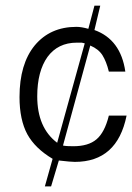

<svg xmlns="http://www.w3.org/2000/svg" viewBox="-20 -562 466 677"><path d="M251 -411.6H268.1C269 -411.6 272.9 -410.6 278.8 -409.2L181.6 -58.6C134.8 -93.8 111.3 -148.4 111.3 -222.2C111.3 -281.2 123.5 -327.6 147.5 -361.3C171.9 -394.5 206.1 -411.6 251 -411.6ZM426.3 -154.3H363.8C354 -114.7 339.4 -86.9 320.3 -70.8C300.8 -54.2 273.4 -46.4 238.3 -46.4C223.1 -46.4 210.9 -46.9 202.1 -48.8L298.3 -401.4C317.9 -393.1 332 -381.8 341.3 -367.2C350.1 -353 357.9 -334 363.8 -309.6H421.9C411.1 -385.3 374.5 -434.1 313 -456.1L333.5 -542H313L291.5 -460.4C275.9 -464.8 261.7 -467.3 249.5 -467.3C187.5 -467.3 138.7 -445.3 102.5 -401.9C66.9 -358.4 48.8 -297.9 48.8 -219.7C48.8 -166.5 58.1 -122.6 76.2 -88.9C94.7 -55.2 124.5 -26.4 165.5 -2L138.2 95.2H160.2L187.5 3.9C215.8 7.3 234.9 8.8 243.7 8.8C343.8 8.8 404.3 -45.4 426.3 -154.3Z"/></svg>

Font: Meera New
Style: Regular
Weight: 400
Designer: Hussain K H
Foundry: RIT
Version: 1.4.1